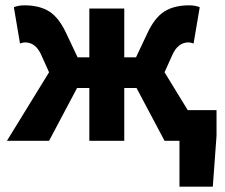

<svg xmlns="http://www.w3.org/2000/svg" viewBox="-20 -528 843 720"><path d="M653 172V0H597L492 -198H446V0H315V-198H269L164 0H6L164 -257L136 -319Q115 -369 74 -369Q67 -369 55 -365L32 -501Q49 -508 72 -508Q128 -508 164.5 -485Q201 -462 228 -404L271 -313H315V-496H446V-313H490L533 -404Q560 -462 596.5 -485Q633 -508 689 -508Q712 -508 729 -501L706 -365Q694 -369 687 -369Q646 -369 625 -319L597 -257L684 -115H792V-19L778 172Z"/></svg>

Font: Toshiba Sans
Style: Bold
Weight: 700
Designer: Paul D. Hunt
Foundry: Toshiba Corporation
Version: Version 2.020;PS 2.0;hotconv 1.0.86;makeotf.lib2.5.63406